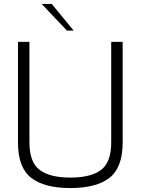

<svg xmlns="http://www.w3.org/2000/svg" viewBox="-20 -946 713 972"><path d="M71 -225V-734H129V-225Q129 -125 180.5 -86Q232 -47 336 -47Q441 -47 492 -86Q543 -125 543 -225V-734H601V-225Q601 -98 534.5 -46Q468 6 336 6Q204 6 137.5 -46Q71 -98 71 -225ZM191 -926H242L353 -791H319Z"/></svg>

Font: Exo Light
Style: Regular
Weight: 300
Designer: Natanael Gama
Foundry: Natanael Gama
Version: Version 1.500; ttfautohint (v1.6)